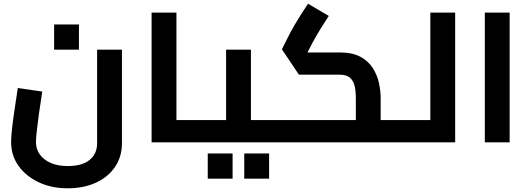

<svg xmlns="http://www.w3.org/2000/svg" viewBox="-20 -768 2860 1036"><path d="M345 248Q258 248 189 215.5Q120 183 80 127Q40 71 40 -1Q40 -21 43 -54Q46 -87 51.5 -127Q57 -167 63.5 -210Q70 -253 76 -293L208 -274Q197 -205 189.5 -150Q182 -95 178 -57Q174 -19 174 -1Q174 36 195 65.5Q216 95 254.5 111.5Q293 128 345 128Q423 128 463.5 95Q504 62 504 5V-500H638V5Q638 77 601 132Q564 187 498 217.5Q432 248 345 248ZM272 -500V-636H406V-500Z M932 0V-120H1081V0ZM798 0V-700H932V0ZM1081 0V-120Q1093 -120 1097 -104Q1101 -88 1101 -60Q1101 -32 1097 -16Q1093 0 1081 0Z M1334 0V-120H1453V0ZM1081 0V-120H1264L1200 -70V-500H1334V0ZM1081 0Q1069 0 1065 -16Q1061 -32 1061 -60Q1061 -88 1065 -104Q1069 -120 1081 -120ZM1453 0V-120Q1465 -120 1469 -104Q1473 -88 1473 -60Q1473 -32 1469 -16Q1465 0 1453 0ZM1101 196V60H1235V196ZM1298 196V60H1432V196Z M2034 0V-120H2153V0ZM1453 0V-120H1944L1900 -80V-239Q1900 -285 1891 -312.5Q1882 -340 1863 -352.5Q1844 -365 1814 -365H1593L1501 -502L1548 -595Q1559 -615 1571.5 -636.5Q1584 -658 1601 -685Q1618 -712 1642 -748L1754 -682Q1729 -644 1713.5 -619Q1698 -594 1687.5 -575.5Q1677 -557 1667 -539L1611 -431L1578 -485H1814Q1881 -485 1924 -462Q1967 -439 1991 -401.5Q2015 -364 2024.5 -321Q2034 -278 2034 -239V0ZM1453 0Q1441 0 1437 -16Q1433 -32 1433 -60Q1433 -88 1437 -104Q1441 -120 1453 -120ZM2153 0V-120Q2165 -120 2169 -104Q2173 -88 2173 -60Q2173 -32 2169 -16Q2165 0 2153 0Z M2302 0V-700H2436V0ZM2153 0V-120H2302V0ZM2153 0Q2141 0 2137 -16Q2133 -32 2133 -60Q2133 -88 2137 -104Q2141 -120 2153 -120Z M2596 0V-700H2730V0Z"/></svg>

Font: Titillium Web
Style: Bold
Weight: 700
Designer: Mohamed Gaber, Accademia di Belle Arti di Urbino
Foundry: Kief Type Foundry, Accademia di Belle Arti di Urbino
Version: Version 3.000